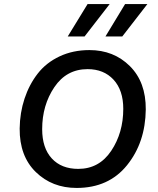

<svg xmlns="http://www.w3.org/2000/svg" viewBox="-20 -917 779 947"><path d="M314 -737 412 -897H521L397 -737ZM500 -737 597 -897H707L583 -737ZM358 10Q237 10 156.5 -68.5Q76 -147 77 -283Q78 -361 101 -430.5Q124 -500 166 -554Q208 -608 274 -639Q340 -670 421 -670Q541 -670 620.5 -591Q700 -512 699 -377Q697 -214 606.5 -102Q516 10 358 10ZM366 -84Q469 -84 528.5 -173Q588 -262 588 -380Q588 -472 540 -524Q492 -576 412 -576Q308 -576 248 -487Q188 -398 188 -280Q188 -187 235.5 -135.5Q283 -84 366 -84Z"/></svg>

Font: Elaine Sans Medium
Style: Italic
Weight: 500
Italic angle: -13°
Designer: Wei Huang
Foundry: Wei Huang
Version: Version 2.001;December 24, 2019;FontCreator 12.0.0.2547 64-b